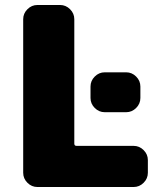

<svg xmlns="http://www.w3.org/2000/svg" viewBox="-20 -750 666 770"><path d="M516 -165Q539 -165 556 -148Q573 -131 573 -108V-57Q573 -34 556 -17Q539 0 516 0H130Q107 0 90 -17Q73 -34 73 -57V-673Q73 -696 90 -713Q107 -730 130 -730H221Q244 -730 261 -713Q278 -696 278 -673V-174Q278 -165 287 -165ZM400 -460H486Q509 -460 526 -443Q543 -426 543 -403V-357Q543 -334 526 -317Q509 -300 486 -300H400Q377 -300 360 -317Q343 -334 343 -357V-403Q343 -426 360 -443Q377 -460 400 -460Z"/></svg>

Font: Rounded Mplus 1c Black
Style: Regular
Weight: 900
Version: Version 1.059.20150529